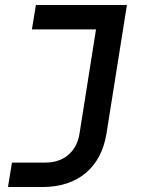

<svg xmlns="http://www.w3.org/2000/svg" viewBox="-20 -570 640 770"><path d="M12 180H151C292 180 385 102 407 -34L489 -550H124L108 -452H365L299 -35C288 38 236 82 163 82H28Z"/></svg>

Font: JetBrains Mono SemiBold
Style: Italic
Weight: 472
Italic angle: -9°
Monospace: yes
Designer: Philipp Nurullin, Konstantin Bulenkov
Foundry: JetBrains
Version: Version 2.305